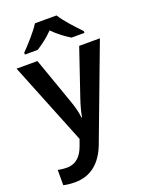

<svg xmlns="http://www.w3.org/2000/svg" viewBox="-181 -855 909 1184"><g transform="rotate(-20 273.5 -263.0)"><path d="M344 -766H202C175 -721 115 -656 78 -618V-606H162C197 -628 237 -658 272 -694C307 -658 349 -627 384 -606H469V-618C433 -655 371 -721 344 -766ZM0 -542 217 -2 201 42C181 97 146 138 84 138C61 138 39 135 25 132V232C43 236 67 240 100 240C204 240 275 180 316 72L547 -542H411L307 -236C294 -197 282 -156 277 -122H273C269 -160 259 -197 245 -236L137 -542Z"/></g></svg>

Font: Noto Sans Gurmukhi SemiBold
Style: Regular
Weight: 600
Designer: Jelle Bosma - Monotype Design Team
Foundry: Monotype Imaging Inc.
Version: Version 2.004